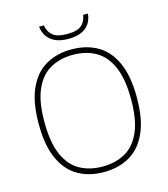

<svg xmlns="http://www.w3.org/2000/svg" viewBox="-133 -1034 1002 1146"><g transform="rotate(-15 367.5 -460.5)"><path d="M367.5 9Q277.5 9 209.2 -29.5Q141 -68 102.5 -151.8Q64 -235.5 64 -370Q64 -504.5 102.8 -588.2Q141.5 -672 210 -710.5Q278.5 -749 367.5 -749Q457.5 -749 526 -710.5Q594.5 -672 632.8 -588.2Q671 -504.5 671 -370Q671 -235.5 632.2 -151.8Q593.5 -68 525 -29.5Q456.5 9 367.5 9ZM367.5 -25Q447 -25 507.2 -58.2Q567.5 -91.5 601.2 -167Q635 -242.5 635 -368Q635 -496 601.2 -572Q567.5 -648 507.2 -681.8Q447 -715.5 367.5 -715.5Q288.5 -715.5 228 -682Q167.5 -648.5 133.8 -573.2Q100 -498 100 -372Q100 -244.5 133.8 -168.2Q167.5 -92 228 -58.5Q288.5 -25 367.5 -25ZM368.5 -814Q319.5 -814 287 -829Q254.5 -844 237.2 -870.2Q220 -896.5 216.5 -930H246Q252 -890 279.2 -867Q306.5 -844 368.5 -844Q431 -844 457.2 -867Q483.5 -890 489 -930H518.5Q515.5 -896 498.5 -869.8Q481.5 -843.5 449.5 -828.8Q417.5 -814 368.5 -814Z"/></g></svg>

Font: Encode Sans SC SemiExpanded Thin
Style: Regular
Weight: 250
Width: 6
Designer: Multiple Designers
Foundry: Impallari Type
Version: Version 3.002